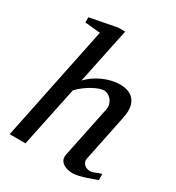

<svg xmlns="http://www.w3.org/2000/svg" viewBox="-179 -845 883 965"><g transform="rotate(30 262.0 -362.5)"><path d="M522 -24.9Q515.6 -22.5 499.8 -16.6Q483.9 -10.7 464.4 -4.2Q444.8 2.4 424.3 7.3Q403.8 12.2 388.2 12.2Q378.9 12.2 364.7 9.5Q350.6 6.8 338.1 -0.2Q325.7 -7.3 318.4 -20Q311 -32.7 314.9 -53.2L376 -348.1Q380.4 -367.7 375.2 -382.8Q370.1 -397.9 360.8 -408Q351.6 -418 340.3 -423.1Q329.1 -428.2 320.8 -428.2Q309.1 -428.2 292.2 -422.4Q275.4 -416.5 256.6 -406.2Q237.8 -396 218.8 -381.6Q199.7 -367.2 183.1 -350.1L109.9 0H18.1L155.8 -668L66.9 -676.8V-707L223.1 -736.8H263.2L195.8 -414.1Q210.9 -430.7 231.7 -445.3Q252.4 -460 276.1 -470.9Q299.8 -481.9 325.4 -488Q351.1 -494.1 376 -494.1Q403.3 -494.1 424.3 -485.6Q445.3 -477.1 458.3 -460.2Q471.2 -443.4 474.9 -418Q478.5 -392.6 471.2 -358.9L416 -89.8Q413.1 -75.7 417.5 -66.2Q421.9 -56.6 429.4 -51Q437 -45.4 445.3 -43.2Q453.6 -41 458 -41Q471.7 -41 487.8 -47.9Q503.9 -54.7 521 -60.1Z"/></g></svg>

Font: Charis SIL CyrE
Style: Italic
Weight: 400
Italic angle: -11°
Foundry: SIL International
Version: Version 5.000